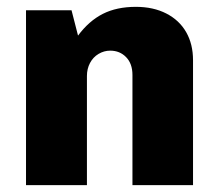

<svg xmlns="http://www.w3.org/2000/svg" viewBox="-20 -541 638 561"><path d="M56 0V-511H189L208 -437Q240 -480 280.5 -500.5Q321 -521 377 -521Q428 -521 466 -501.5Q504 -482 524 -447Q544 -412 544 -365V0H367V-322Q367 -355 348.5 -374Q330 -393 302 -393Q284 -393 268 -383.5Q252 -374 243 -357Q234 -340 234 -319V0Z"/></svg>

Font: Chivo Medium ExtraBold
Style: Regular
Weight: 800
Version: Version 2.002